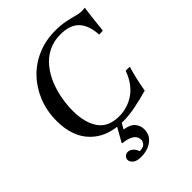

<svg xmlns="http://www.w3.org/2000/svg" viewBox="-268 -846 1240 1240"><g transform="rotate(-45 352.0 -226.0)"><path d="M359 14Q353 14 347 14L325 53Q378 61 399.5 87Q421 113 421 146Q421 184 401 209Q381 234 349.5 246.5Q318 259 282 259Q240 259 222 243Q204 227 204 210Q204 195 215 184.5Q226 174 242 174Q256 174 272.5 185.5Q289 197 300 226Q332 225 345.5 211.5Q359 198 359 179Q359 150 332.5 132Q306 114 257 110L255 105L308 11Q205 -1 139 -66Q58 -146 58 -291Q58 -381 88.5 -457.5Q119 -534 173.5 -591Q228 -648 302.5 -679.5Q377 -711 464 -711Q515 -711 554.5 -703Q594 -695 624.5 -686.5Q655 -678 677 -678Q683 -678 691 -679Q699 -680 704 -681Q698 -638 692.5 -591.5Q687 -545 682 -494Q673 -493 664.5 -492.5Q656 -492 647 -492Q642 -580 600 -625Q558 -670 472 -670Q407 -670 358 -644.5Q309 -619 274.5 -576Q240 -533 218.5 -479.5Q197 -426 187.5 -370Q178 -314 178 -263Q178 -156 222.5 -91.5Q267 -27 365 -27Q443 -27 506.5 -71Q570 -115 603 -206H622Q632 -206 640 -205Q627 -162 617 -118Q607 -74 599 -28Q538 -11 477.5 1.5Q417 14 359 14Z"/></g></svg>

Font: Tiro Bangla
Style: Italic
Weight: 400
Italic angle: -11°
Designer: Bangla: John Hudson & Fiona Ross, assisted by Neelakash Kshetrimayum. Latin: John Hudson with Paul Hanslow, assisted by 
Foundry: Tiro Typeworks Ltd.
Version: Version 1.60